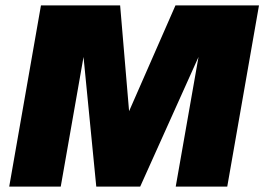

<svg xmlns="http://www.w3.org/2000/svg" viewBox="-20 -688 975 708"><path d="M14 0 131 -668H423L456 -278L627 -668H935L818 0H628L712 -478L497 0H335L288 -478L204 0Z"/></svg>

Font: Gantari Black
Style: Italic
Weight: 900
Italic angle: -10°
Version: Version 1.000